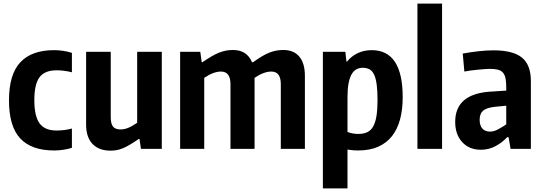

<svg xmlns="http://www.w3.org/2000/svg" viewBox="-20 -828 3021 1068"><path d="M281 9Q155 9 92.5 -58Q30 -125 30 -270Q30 -414 93 -481.5Q156 -549 281 -549Q332 -549 380 -534V-426Q356 -432 335 -434.5Q314 -437 295 -437Q229 -437 200 -398.5Q171 -360 171 -271Q171 -182 200 -142Q229 -102 294 -102Q315 -102 336 -104.5Q357 -107 380 -113V-6Q360 1 333.5 5Q307 9 281 9Z M595 10Q530 10 494.5 -27.5Q459 -65 459 -134V-540H596V-177Q596 -139 609 -123.5Q622 -108 651 -108Q671 -108 692.5 -116.5Q714 -125 743 -145V-540H880V0H764L756 -55H752Q724 -36 703 -23.5Q682 -11 664 -3.5Q646 4 629.5 7Q613 10 595 10Z M982 -540H1094L1102 -482H1106Q1134 -501 1157 -514.5Q1180 -528 1199.5 -535.5Q1219 -543 1237.5 -546.5Q1256 -550 1276 -550Q1353 -550 1382 -482H1388Q1440 -520 1477.5 -535Q1515 -550 1556 -550Q1614 -550 1645 -513Q1676 -476 1676 -406V0H1542V-360Q1542 -430 1489 -430Q1448 -430 1396 -395V0H1262V-360Q1262 -430 1209 -430Q1168 -430 1116 -395V0H982Z M1776 -540H1901L1907 -486H1911Q1935 -516 1970 -532.5Q2005 -549 2048 -549Q2220 -549 2220 -287Q2220 -219 2205.5 -164.5Q2191 -110 2161 -71.5Q2131 -33 2084 -12Q2037 9 1972 9Q1959 9 1945 8Q1931 7 1913 4V220H1776ZM1973 -83Q2002 -83 2022.5 -92.5Q2043 -102 2055.5 -124Q2068 -146 2074 -182Q2080 -218 2080 -271Q2080 -322 2075.5 -356.5Q2071 -391 2061.5 -412Q2052 -433 2036 -442Q2020 -451 1998 -451Q1978 -451 1962.5 -442.5Q1947 -434 1936 -415Q1925 -396 1919 -365Q1913 -334 1913 -289V-94Q1941 -83 1973 -83Z M2302 -808H2439V0H2302Z M2655 5Q2590 5 2551 -37.5Q2512 -80 2512 -150Q2512 -304 2704 -318L2796 -324V-341Q2796 -372 2792 -392Q2788 -412 2777.5 -424Q2767 -436 2749 -440.5Q2731 -445 2704 -445Q2693 -445 2674.5 -443.5Q2656 -442 2635.5 -440Q2615 -438 2595.5 -435.5Q2576 -433 2563 -430L2554 -530Q2597 -538 2641.5 -543Q2686 -548 2725 -548Q2834 -548 2883.5 -507.5Q2933 -467 2933 -377V0H2820L2809 -65H2801Q2775 -36 2737 -15.5Q2699 5 2655 5ZM2706 -96Q2728 -96 2752.5 -109.5Q2777 -123 2796 -136V-240L2734 -234Q2687 -229 2667.5 -212.5Q2648 -196 2648 -162Q2648 -130 2663 -113Q2678 -96 2706 -96Z"/></svg>

Font: Encode Sans Compressed
Style: Bold
Weight: 700
Designer: Pablo Impallari, Andres Torresi
Foundry: Pablo Impallari, Andres Torresi
Version: Version 1.000; ttfautohint (v1.00) -l 8 -r 50 -G 200 -x 14 -